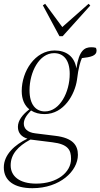

<svg xmlns="http://www.w3.org/2000/svg" viewBox="-56 -728 527 1008"><path d="M178 -129C280 -129 337 -233 348 -308C356 -375 366 -405 374 -423C420 -428 451 -435 451 -462C451 -466 450 -473 447 -477C441 -479 432 -480 424 -480C388 -480 359 -464 345 -369C335 -433 290 -463 231 -463C128 -463 58 -354 58 -250C58 -206 73 -174 98 -154C63 -127 38 -96 38 -62C38 -29 58 -9 88 0C23 31 -36 83 -36 151C-36 221 19 260 114 260C259 260 353 170 353 85C353 35 327 -4 234 -15L129 -28C87 -33 69 -54 69 -79C69 -102 83 -123 107 -148C127 -135 151 -129 178 -129ZM180 -143C132 -143 99 -179 99 -254C99 -350 150 -449 228 -449C276 -449 310 -415 310 -340C310 -244 258 -143 180 -143ZM181 -708 169 -700 256 -538H273L418 -699L409 -708L271 -586ZM0 140C0 82 38 40 103 5H107L219 19C302 29 317 60 317 106C317 177 244 236 134 236C46 236 0 197 0 140Z"/></svg>

Font: Source Serif 4 Display Light
Style: Italic
Weight: 300
Italic angle: -12°
Designer: Frank Grießhammer
Foundry: Adobe Systems Incorporated
Version: Version 4.004;hotconv 1.0.117;makeotfexe 2.5.65602